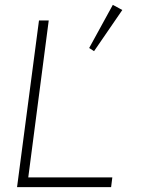

<svg xmlns="http://www.w3.org/2000/svg" viewBox="-20 -769 579 788"><path d="M140 -685H180L96 -41H441L436 -1H50ZM443 -749 482 -728 366 -559 346 -572Z"/></svg>

Font: Bellota Text Light
Style: Italic
Weight: 300
Italic angle: -7.5°
Designer: Kemie Guaida
Foundry: Kemie Guaida
Version: Version 4.001